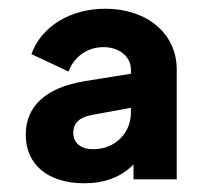

<svg xmlns="http://www.w3.org/2000/svg" viewBox="-20 -775 485 440"><path d="M173 -355C220 -355 257 -369 286 -398V-364H385V-616C385 -698 317 -755 221 -755C142 -755 75 -715 52 -651L137 -611C149 -643 178 -667 217 -667C255 -667 280 -644 280 -616V-606L174 -589C84 -574 39 -531 39 -466C39 -397 91 -355 173 -355ZM148 -470C148 -495 164 -507 193 -512L280 -528V-517C280 -470 244 -433 193 -433C166 -433 148 -447 148 -470Z"/></svg>

Font: Mluvka
Style: Bold
Weight: 700
Designer: Modified by Jiří Krblich, Original typeface by Gumpita Rahayu
Foundry: Gumpita Rahayu & Jiří Krblich
Version: Version 2.000;Glyphs 3.1.1 (3134)